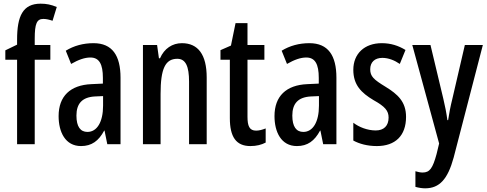

<svg xmlns="http://www.w3.org/2000/svg" viewBox="-20 -785 2652 1045"><path d="M254 -460V-540H169V-574C169 -656 180 -682 216 -682C232 -682 248 -678 266 -672L289 -747C257 -760 233 -765 201 -765C104 -765 73 -697 73 -569V-542L9 -511V-460H73V0H169V-460Z M489 -550C433 -550 382 -536 338 -509L367 -437C407 -460 441 -472 472 -472C520 -472 540 -436 540 -361V-330L477 -327C363 -322 299 -262 299 -153C299 -67 335 10 421 10C479 10 517 -18 547 -74H549L564 0H636V-362C636 -483 591 -550 489 -550ZM496 -260 541 -262V-210C541 -121 508 -67 456 -67C418 -67 396 -95 396 -156C396 -222 428 -256 496 -260Z M970 -550C918 -550 874 -521 851 -468H845L835 -540H758V0H854V-274C854 -410 879 -465 945 -465C991 -465 1009 -423 1009 -341V0H1105V-363C1105 -488 1058 -550 970 -550Z M1374 -74C1337 -74 1327 -100 1327 -150V-460H1419V-540H1327V-659H1262L1237 -537L1180 -512V-460H1231V-142C1231 -40 1265 10 1343 10C1376 10 1403 3 1426 -9V-86C1408 -79 1391 -74 1374 -74Z M1664 -550C1608 -550 1557 -536 1513 -509L1542 -437C1582 -460 1616 -472 1647 -472C1695 -472 1715 -436 1715 -361V-330L1652 -327C1538 -322 1474 -262 1474 -153C1474 -67 1510 10 1596 10C1654 10 1692 -18 1722 -74H1724L1739 0H1811V-362C1811 -483 1766 -550 1664 -550ZM1671 -260 1716 -262V-210C1716 -121 1683 -67 1631 -67C1593 -67 1571 -95 1571 -156C1571 -222 1603 -256 1671 -260Z M2190 -149C2190 -231 2145 -272 2078 -313C2014 -352 1995 -369 1995 -408C1995 -446 2019 -470 2061 -470C2094 -470 2127 -457 2156 -437L2187 -513C2148 -537 2106 -550 2058 -550C1964 -550 1903 -493 1903 -405C1903 -323 1946 -280 2013 -240C2076 -205 2095 -182 2095 -145C2095 -100 2069 -75 2025 -75C1980 -75 1934 -93 1903 -117V-20C1936 -2 1980 10 2031 10C2131 10 2190 -46 2190 -149Z M2224 -540 2370 -4 2356 54C2335 131 2319 154 2280 154C2268 154 2254 151 2241 147V232C2259 237 2277 240 2294 240C2372 240 2417 190 2449 73L2608 -540H2510L2442 -247C2431 -203 2424 -165 2419 -131H2415C2410 -169 2402 -210 2393 -247L2323 -540Z"/></svg>

Font: Noto Sans Arabic ExtCond Med
Style: Regular
Weight: 500
Width: 2
Designer: Monotype Design Team, Nadine Chahine, Nizar Qandah and Khaled Hosny
Foundry: Monotype Imaging Inc.
Version: Version 2.012